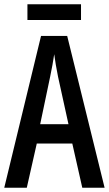

<svg xmlns="http://www.w3.org/2000/svg" viewBox="-20 -883 512 903"><path d="M361 -863H109V-789H361ZM367 0H472L296 -714H173L0 0H106L153 -208H320ZM253 -522 302 -299H169L216 -523C223 -557 231 -598 235 -628C239 -596 245 -563 253 -522Z"/></svg>

Font: Noto Sans Gujarati ExtraCondensed Medium
Style: Regular
Weight: 500
Width: 2
Designer: Jelle Bosma - Monotype Design Team, Universal Thirst
Foundry: Monotype Imaging Inc.
Version: Version 2.106